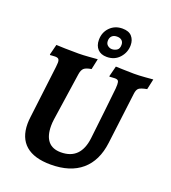

<svg xmlns="http://www.w3.org/2000/svg" viewBox="-155 -976 978 1101"><g transform="rotate(20 334.0 -425.0)"><path d="M208 -198Q208 -137 234 -105.5Q260 -74 312 -74Q432 -74 448 -210Q457 -287 468 -386Q479 -485 483 -525Q484 -535 484 -549Q484 -567 478.5 -573Q473 -579 459 -579Q450 -579 440 -578Q430 -577 426 -577L425 -581L441 -644Q453 -644 486 -642.5Q519 -641 552 -641Q583 -641 620 -644Q657 -647 668 -648L654 -584Q617 -577 605.5 -567.5Q594 -558 591 -533L552 -219Q538 -106 469 -47Q400 12 281 12Q180 12 128.5 -32.5Q77 -77 77 -163Q77 -183 80 -205L119 -525Q121 -545 121 -551Q121 -567 115 -573Q109 -579 94 -579Q85 -579 75.5 -578Q66 -577 63 -577L62 -581L78 -644Q92 -643 131 -642Q170 -641 214 -641Q239 -641 278 -644Q317 -647 329 -648L315 -583Q283 -578 270.5 -567Q258 -556 254 -529L211 -238Q208 -217 208 -198ZM297 -755Q297 -801 327 -831.5Q357 -862 403 -862Q442 -862 460.5 -841Q479 -820 479 -788Q479 -744 449.5 -711Q420 -678 372 -678Q336 -678 316.5 -699Q297 -720 297 -755ZM429 -772Q429 -789 418.5 -798.5Q408 -808 389 -808Q369 -808 358 -797Q347 -786 347 -767Q347 -749 359 -739.5Q371 -730 385 -730Q401 -730 415 -739Q429 -748 429 -772Z"/></g></svg>

Font: Alegreya
Style: Bold Italic
Weight: 700
Italic angle: -7°
Designer: Juan Pablo del Peral
Foundry: Huerta Tipografica
Version: Version 2.007; ttfautohint (v1.6)